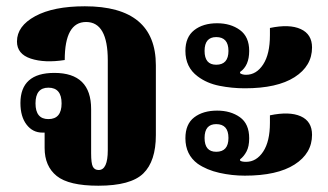

<svg xmlns="http://www.w3.org/2000/svg" viewBox="-20 -580 1043 611"><path d="M476 -150V-372Q476 -560 250 -560Q150 -560 92 -528.5Q34 -497 34 -448Q34 -408 78 -393.5Q122 -379 186 -389Q186 -510 254 -510Q323 -510 323 -388V-102Q323 -39 294 -39Q281 -39 275.5 -49.5Q270 -60 270 -92V-233Q270 -348 153 -348Q45 -348 45 -252Q45 -209 64.5 -183.5Q84 -158 115 -158Q119 -158 122 -158V-109Q122 -51 160.5 -20Q199 11 293 11Q396 11 436 -28Q476 -67 476 -150ZM134 -201Q93 -201 93 -251Q93 -301 134 -301Q176 -301 176 -251Q176 -201 134 -201Z M759 -299Q862 -299 917.5 -334.5Q973 -370 973 -429Q973 -471 937 -487.5Q901 -504 839 -491V-468Q839 -408 817.5 -375Q796 -342 763 -342Q751 -342 744 -347V-351Q773 -371 773 -418Q773 -463 743.5 -484.5Q714 -506 671 -506Q626 -506 598 -484Q570 -462 570 -418Q570 -366 609 -337Q638 -315 678 -307Q718 -299 759 -299ZM668 -374Q631 -374 631 -418Q631 -462 668 -462Q707 -462 707 -418Q707 -374 668 -374ZM759 -21Q862 -21 917.5 -56.5Q973 -92 973 -151Q973 -194 937 -210Q901 -226 839 -213V-189Q839 -130 817.5 -97.5Q796 -65 763 -65Q749 -65 744 -69V-73Q756 -82 764.5 -98Q773 -114 773 -140Q773 -186 743.5 -207Q714 -228 671 -228Q626 -228 598 -206.5Q570 -185 570 -140Q570 -88 609 -59Q638 -39 678 -30Q718 -21 759 -21ZM668 -97Q631 -97 631 -141Q631 -185 668 -185Q707 -185 707 -141Q707 -97 668 -97Z"/></svg>

Font: Noto Serif Thai Condensed Extra
Style: Regular
Weight: 800
Width: 3
Designer: Monotype Design Team
Foundry: Monotype Imaging Inc.
Version: Version 1.901